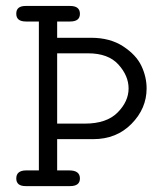

<svg xmlns="http://www.w3.org/2000/svg" viewBox="-20 -631 565 651"><path d="M35.2 -25.9Q35.2 -52.7 67.9 -53.2H111.8V-558.1H67.9Q34.7 -558.1 35.2 -585Q35.2 -610.8 66.9 -610.8H217.8Q251 -610.8 251 -584Q251 -558.1 217.8 -558.1H173.8V-502.9H289.1Q353 -502.9 397.5 -473.9Q441.9 -444.8 459.5 -407.5Q477.1 -370.1 477.1 -331.1Q477.1 -263.2 426 -211.2Q375 -159.2 295.9 -159.2H173.8V-53.2H214.8Q251 -53.2 251 -25.9Q251 0 217.8 0H66.9Q35.2 0 35.2 -25.9ZM173.8 -211.9H268.1Q341.3 -211.9 378.7 -249.5Q416 -287.1 416 -331.1Q416 -374 381.6 -412.1Q347.2 -450.2 278.8 -450.2H173.8Z"/></svg>

Font: CMU Typewriter Text
Style: Light
Weight: 200
Version: Version 0.7.0